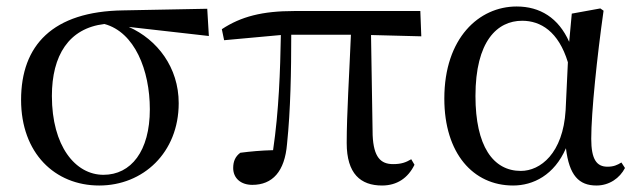

<svg xmlns="http://www.w3.org/2000/svg" viewBox="-20 -557 1967 592"><path d="M286 15C421 15 531 -86 531 -239C531 -349 465 -435 377 -474L624 -446L619 -530L360 -525C142 -522 45 -417 45 -249C45 -85 149 15 286 15ZM302 -483C395 -458 442 -341 442 -220C442 -91 384 -18 299 -18C212 -18 140 -107 140 -261C140 -386 192 -470 302 -483Z M1158 15C1204 15 1238 -8 1258 -49L1248 -66C1231 -56 1217 -51 1192 -51C1154 -51 1132 -72 1129 -140L1124 -449L1279 -445L1276 -523H887C789 -523 723 -506 664 -467L671 -433L846 -449C844 -339 840 -216 822 -94C784 -93 752 -90 721 -86C706 -75 699 -60 699 -39C699 -8 722 13 758 13C820 13 858 -28 865 -113C876 -218 878 -339 878 -450H1062C1057 -328 1049 -205 1049 -116C1049 -21 1092 15 1158 15Z M1562 15C1624 15 1689 -17 1725 -100C1735 -16 1765 15 1819 15C1859 15 1891 -8 1907 -39L1896 -56C1883 -48 1872 -43 1853 -43C1820 -43 1803 -65 1803 -129C1803 -211 1821 -383 1841 -524L1831 -531L1743 -515L1735 -428C1702 -502 1645 -537 1573 -537C1457 -537 1350 -440 1350 -253C1350 -84 1439 15 1562 15ZM1731 -365 1724 -217C1716 -84 1646 -30 1586 -30C1500 -30 1446 -107 1446 -261C1446 -430 1513 -493 1590 -493C1647 -493 1702 -460 1731 -365Z"/></svg>

Font: Noto Serif CJK SC Medium
Style: Regular
Weight: 500
Designer: Ryoko NISHIZUKA 西塚涼子 (kana & ideographs); Frank Grießhammer (Latin, Greek & Cyrillic); Wenlong ZHANG 张文龙 (bopomofo); San
Foundry: Adobe
Version: Version 2.001;hotconv 1.1.0;makeotfexe 2.6.0